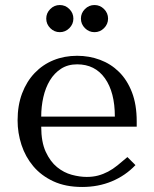

<svg xmlns="http://www.w3.org/2000/svg" viewBox="-20 -732 614 764"><path d="M524 -228V-249Q524 -316 505 -365Q486 -414 453.5 -446Q421 -478 378 -494Q335 -510 287 -510Q236 -510 193 -492.5Q150 -475 118 -441.5Q86 -408 68 -360.5Q50 -313 50 -253Q50 -203 65.5 -155.5Q81 -108 112.5 -70.5Q144 -33 192.5 -10.5Q241 12 307 12Q371 12 425 -10.5Q479 -33 519 -75L487 -107Q466 -89 447.5 -74Q429 -59 410 -49Q391 -39 370.5 -33.5Q350 -28 325 -28Q297 -28 265.5 -36.5Q234 -45 207 -67Q180 -89 162 -128Q144 -167 144 -228ZM144 -268Q144 -308 152.5 -345.5Q161 -383 178.5 -412Q196 -441 223 -458.5Q250 -476 287 -476Q358 -476 397.5 -420.5Q437 -365 437 -268ZM164 -658Q164 -636 180 -620Q196 -604 218 -604Q240 -604 256 -620Q272 -636 272 -658Q272 -680 256 -696Q240 -712 218 -712Q196 -712 180 -696Q164 -680 164 -658ZM302 -658Q302 -636 318 -620Q334 -604 356 -604Q378 -604 394 -620Q410 -636 410 -658Q410 -680 394 -696Q378 -712 356 -712Q334 -712 318 -696Q302 -680 302 -658Z"/></svg>

Font: Tenor Sans
Style: Regular
Weight: 400
Designer: Denis Masharov
Foundry: Denis Masharov
Version: Version 1.1